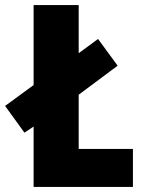

<svg xmlns="http://www.w3.org/2000/svg" viewBox="-43 -734 563 754"><path d="M89 0V-237L53 -213L-23 -318L89 -400V-714H266V-525L342 -581L419 -476L266 -362V-149H479V0Z"/></svg>

Font: Noto Sans Gurmukhi UI Condensed Black
Style: Regular
Weight: 900
Width: 3
Designer: Jelle Bosma - Monotype Design Team
Foundry: Monotype Imaging Inc.
Version: Version 2.004; ttfautohint (v1.8.4.7-5d5b)